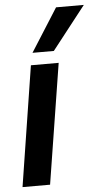

<svg xmlns="http://www.w3.org/2000/svg" viewBox="-55 -826 467 861"><g transform="rotate(-5 178.0 -395.0)"><path d="M135 0H11L96 -541H221ZM108 -596 231 -790H356L204 -596Z"/></g></svg>

Font: Georama SemiBold
Style: Italic
Weight: 600
Italic angle: -9°
Designer: Jean-Baptiste Levee
Foundry: Production Type
Version: Version 1.000